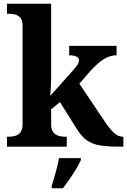

<svg xmlns="http://www.w3.org/2000/svg" viewBox="-20 -780 677 1021"><path d="M17 0V-53H29Q44 -53 60.5 -57.5Q77 -62 88.5 -76Q100 -90 100 -118V-646Q100 -673 88 -686Q76 -699 59.5 -703Q43 -707 29 -707H17V-760H252V-377Q252 -364 251.5 -347.5Q251 -331 250 -314.5Q249 -298 248.5 -286Q248 -274 247 -270L373 -411Q384 -424 390 -432.5Q396 -441 398 -448Q400 -455 400 -459Q400 -472 386.5 -479Q373 -486 348 -486V-536H600V-486Q583 -486 566 -481Q549 -476 532 -465.5Q515 -455 497 -439Q479 -423 459 -401L402 -335L535 -137Q562 -96 585 -74.5Q608 -53 633 -53H636V0H622Q568 0 531 -4Q494 -8 468.5 -19Q443 -30 423 -50Q403 -70 383 -103L299 -237L252 -199V-118Q252 -90 264 -76Q276 -62 292.5 -57.5Q309 -53 323 -53H335V0ZM255 208Q261 188 269 162Q277 136 283.5 109.5Q290 83 294 61H410V71Q401 92 385 118.5Q369 145 350 172Q331 199 315 221H255Z"/></svg>

Font: Noto Serif Myanmar
Style: Regular
Weight: 400
Designer: Ben Mitchell and the Monotype Design Team
Foundry: Monotype Imaging Inc.
Version: Version 2.106